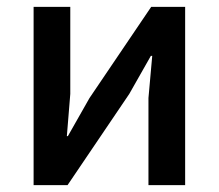

<svg xmlns="http://www.w3.org/2000/svg" viewBox="-20 -540 638 560"><path d="M78 0V-520H185V-266L175 -143H178L241 -254L421 -520H520V0H413V-254L424 -377H420L357 -266L177 0Z"/></svg>

Font: IBM Plex Sans Medium
Style: Regular
Weight: 500
Designer: Mike Abbink, Paul van der Laan, Pieter van Rosmalen
Foundry: Bold Monday
Version: Version 3.201